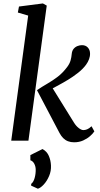

<svg xmlns="http://www.w3.org/2000/svg" viewBox="-20 -830 588 1133"><path d="M46.3 0 146.3 -738.1 85.3 -756 92 -791.5 233.2 -809.7 255.8 -797 147.8 0ZM417.2 9.7Q397.4 9.7 381.3 3.5Q365.2 -2.8 353 -15Q340.8 -27.2 331.2 -45.2L198.2 -298Q228.7 -318.7 259.8 -336.6Q291 -354.6 320.8 -377.3Q350.5 -400.1 376.1 -434.2Q391 -453.9 396.4 -473.4Q401.8 -492.9 403.2 -511.1Q404.9 -530.2 414.4 -541.7Q424 -553.2 437.6 -558.4Q451.1 -563.5 463.7 -563.5Q485.1 -563.5 498 -549.8Q510.9 -536 511.3 -515.4Q512.1 -498.5 505.7 -481.3Q499.4 -464.1 487.9 -448.2Q469.8 -423.3 440.5 -400.2Q411.2 -377.1 378.6 -357.6Q346 -338.1 317 -322.7Q288 -307.4 270.3 -297.7L276.4 -332.3L416.4 -106.6Q429.1 -86.2 444.6 -74.3Q460.1 -62.3 472.5 -62.3Q482.2 -62.3 494 -66.8Q505.7 -71.3 520.1 -85L536.8 -54.8Q528.8 -42.1 511.7 -27Q494.7 -11.9 470.8 -1.1Q446.9 9.7 417.2 9.7ZM163.7 265.4 164.1 255.1Q177.7 244.4 184.4 220.3Q191.1 196.2 190.7 170.6Q190.5 151.9 182.1 136Q173.7 120.2 159.2 115.8V85.2L230.9 49.5Q256.8 63.5 268.1 89.9Q279.5 116.2 280.8 146.5Q282.4 179.1 269.7 208.8Q257 238.5 238.3 258.7Q219.7 278.9 203.5 283.6Z"/></svg>

Font: Merriweather 7pt Light
Style: Italic
Weight: 300
Italic angle: -7.8°
Designer: Eben Sorkin
Foundry: Eben Sorkin
Version: Version 2.200;gftools[0.9.31]